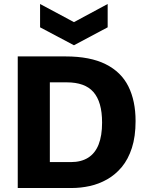

<svg xmlns="http://www.w3.org/2000/svg" viewBox="-20 -943 745 963"><path d="M144 0V-130H335Q387 -130 422 -152Q457 -174 474.5 -218Q492 -262 492 -328Q492 -381 481 -419Q470 -457 448.5 -481.5Q427 -506 393.5 -518Q360 -530 315 -530H144V-660H309Q432 -660 510 -621Q588 -582 624 -509.5Q660 -437 660 -336Q660 -258 641.5 -201Q623 -144 591 -105.5Q559 -67 517.5 -43.5Q476 -20 430.5 -10Q385 0 340 0ZM69 0V-660H230V0ZM181 -923 351 -832 520 -923V-806L351 -716L181 -806Z"/></svg>

Font: Bricolage Grotesque ExtraBold
Style: Regular
Weight: 800
Designer: Mathieu Triay
Foundry: Atelier Triay
Version: Version 1.001;gftools[0.9.33.dev8+g029e19f]